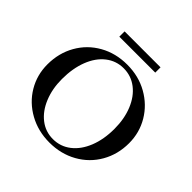

<svg xmlns="http://www.w3.org/2000/svg" viewBox="-205 -1009 1209 1209"><g transform="rotate(45 400.0 -404.0)"><path d="M42 -328Q42 -429 88 -510Q134 -591 215.5 -637Q297 -683 399 -683Q501 -683 582.5 -637Q664 -591 710.5 -513Q757 -435 757 -341Q757 -242 711 -161.5Q665 -81 583 -35Q501 11 399 11Q298 11 216 -34.5Q134 -80 88 -157.5Q42 -235 42 -328ZM628 -340Q628 -429 599 -500Q570 -571 518 -611Q466 -651 399 -651Q333 -651 281 -610.5Q229 -570 200.5 -496.5Q172 -423 172 -328Q172 -241 201 -170.5Q230 -100 281.5 -60Q333 -20 399 -20Q466 -20 518 -60.5Q570 -101 599 -173.5Q628 -246 628 -340ZM239 -819H559V-772H239Z"/></g></svg>

Font: Ibarra Real Nova SemiBold
Style: Regular
Weight: 600
Designer: Jose Maria Ribagorda & Octavio Pardo
Foundry: Jose Maria Ribagorda
Version: Version 1.014